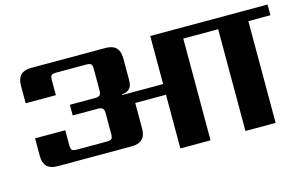

<svg xmlns="http://www.w3.org/2000/svg" viewBox="-80 -824 1615 1026"><g transform="rotate(-15 727.5 -311.0)"><path d="M1455 -622V-563H1333V0H1166V-563H973V0H806V-297H636V-155Q636 -78 559 -78H147Q70 -78 70 -155V-253H237V-169Q237 -150 243.5 -143.5Q250 -137 269 -137H437Q456 -137 462.5 -143.5Q469 -150 469 -169V-285Q469 -304 461.5 -311.5Q454 -319 435 -319H296V-378H435Q454 -378 461.5 -385Q469 -392 469 -412V-531Q469 -550 462.5 -556.5Q456 -563 437 -563H269Q250 -563 243.5 -556.5Q237 -550 237 -531V-447H70V-545Q70 -622 147 -622H559Q636 -622 636 -545V-421Q636 -363 580 -360V-356H806V-622Z"/></g></svg>

Font: Sarpanch
Style: Bold
Weight: 700
Designer: Manushi Parikh (Devanagari and Latin), Jyotish Sonowal (Devanagari)
Foundry: Indian Type Foundry
Version: Version 2.004;PS 1.0;hotconv 1.0.78;makeotf.lib2.5.61930; tt